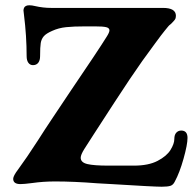

<svg xmlns="http://www.w3.org/2000/svg" viewBox="-20 -698 741 728"><path d="M403 0 349 -3Q260 -10 189 -10Q144 -10 102 -4Q71.7 0 57.5 0Q30 0 30 -20Q30 -31 49 -56Q80 -98 124 -166Q148 -204 180.5 -252.5Q213 -301 249 -355Q351 -505 384 -558Q395 -575 395 -583Q395 -592 382.5 -595Q370 -598 339 -598H304Q259 -598 230.5 -595Q202 -592 178 -581Q155 -571 146 -560.5Q137 -550 134.5 -535Q132 -520 132 -485Q132 -469 125 -460Q118 -451 105 -451Q94 -451 87.5 -460Q81 -469 81 -485Q81 -561 71 -641L69 -658.5Q69 -662 71 -668Q76 -678 91 -678Q101 -678 113 -675Q143 -668 174 -668H598Q647 -668 647 -638Q647 -629 643 -623.5Q639 -618 629 -608Q621 -602 618 -598Q611 -590 604.5 -581.5Q598 -573 590 -563L567 -532Q519 -468 471.5 -397Q424 -326 335 -188L299.7 -133Q286 -111 286 -100Q286 -82 311 -76Q336 -70 391 -70H488Q543 -70 577.5 -88Q612 -106 626.5 -129.5Q641 -153 641 -171Q641 -187 648.5 -195Q656 -203 667 -203Q691 -203 691 -175Q691 -150 676 -96.5Q661 -43 643 -10Q637 3 626.5 6.5Q616 10 593 10Q563 10 403 0Z"/></svg>

Font: Raigarh
Style: Regular
Weight: 400
Designer: jaikishan Patel
Foundry: MagicType
Version: Version 1.000;FEAKit 1.0